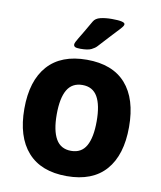

<svg xmlns="http://www.w3.org/2000/svg" viewBox="-83 -801 736 876"><g transform="rotate(10 284.5 -363.0)"><path d="M285 -531Q404 -531 465.5 -461.7Q527 -392.3 527 -261.7Q527 -132 465.7 -62Q404.4 8 285 8Q166 8 104 -62Q42 -132 42 -262Q42 -391.5 104 -461.3Q166 -531 285 -531ZM285 -414Q236.9 -414 214.4 -375.5Q192 -337 192 -261.6Q192 -187 214.5 -148Q237 -109 285 -109Q333 -109 355 -148Q377 -187 377 -262Q377 -337 354.8 -375.5Q332.6 -414 285 -414ZM365 -734Q425 -734 425 -720Q425 -716 422 -711Q419 -706 409 -695Q399 -684 378 -662Q357 -640 321 -600Q313 -591 297 -583Q281 -575 246 -575Q228 -575 221.5 -578.5Q215 -582 215 -590Q215 -598 230 -622Q245 -646 280 -707Q289 -723 312 -728.5Q335 -734 365 -734Z"/></g></svg>

Font: Asap VF Beta
Style: Regular
Weight: 400
Designer: Pablo Cosgaya
Foundry: Pablo Cosgaya
Version: Version 1.007